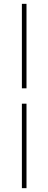

<svg xmlns="http://www.w3.org/2000/svg" viewBox="-20 -840 252 1000"><path d="M118 -300V140H94V-300ZM94 -380V-820H118V-380Z"/></svg>

Font: Kalnia Glaze Thin Medium
Style: Regular
Weight: 500
Version: Version 1.110